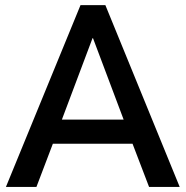

<svg xmlns="http://www.w3.org/2000/svg" viewBox="-20 -739 734 759"><path d="M124 0 189 -170.9H503.9L569.3 0H690.4L396.5 -718.8H298.3L3.4 0ZM347.7 -587.9 468.8 -266.1H224.6L345.7 -587.9Z"/></svg>

Font: Winston Medium
Style: Regular
Weight: 500
Designer: Vernon Adams, Kim Jin-seong, David Berlow, Cristiano Sobral
Foundry: The Winston Project Authors
Version: Version 3.004